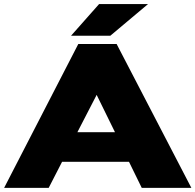

<svg xmlns="http://www.w3.org/2000/svg" viewBox="-20 -914 951 934"><path d="M0 0 360.9 -700H547.3L910.9 0H669.6L607.5 -126.9H282L216.8 0ZM356.5 -271H539.3L450.2 -452.5ZM325.7 -740.3 462 -894.2H700.1L516.8 -740.3Z"/></svg>

Font: Science Gothic
Style: Regular
Weight: 400
Designer: Thomas Phinney, Vassil Kateliev, Brandon Buerkle
Foundry: Font Detective LLC
Version: Version 1.018